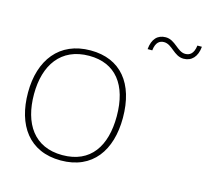

<svg xmlns="http://www.w3.org/2000/svg" viewBox="-128 -1080 1326 1237"><g transform="rotate(15 534.5 -461.5)"><path d="M735 -828H766C772 -884 798 -899 826 -899C881 -899 909 -828 974 -828C1027 -828 1063 -865 1069 -933H1039C1032 -876 1005 -861 976 -861C924 -861 893 -932 829 -932C775 -932 741 -897 735 -828ZM696 -358C696 -588 584 -725 384 -725C175 -725 63 -575 63 -359C63 -142 168 10 379 10C591 10 696 -142 696 -358ZM103 -359C103 -552 195 -689 384 -689C560 -689 655 -567 655 -358C655 -160 569 -26 380 -26C192 -26 103 -163 103 -359Z"/></g></svg>

Font: Noto Sans Thai Looped ExtraLight
Style: Regular
Weight: 200
Designer: Sasikarn Vongin, Ben Mitchell
Foundry: The Fontpad Ltd
Version: Version 1.001